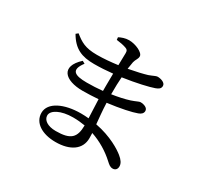

<svg xmlns="http://www.w3.org/2000/svg" viewBox="-168 -1005 1335 1273"><g transform="rotate(30 500.0 -368.5)"><path d="M357 -18C294 -18 257 -45 257 -80C257 -119 319 -154 413 -154C445 -154 476 -151 505 -146C504 -53 472 -18 357 -18ZM554 -420C554 -467 555 -509 558 -545C662 -560 751 -581 787 -594C809 -602 824 -611 824 -632C824 -657 788 -668 763 -668C751 -668 734 -657 703 -646C674 -637 623 -625 564 -614C567 -636 570 -654 573 -669C579 -694 593 -704 593 -725C593 -754 528 -783 479 -783C449 -783 424 -773 404 -763L406 -744C438 -740 458 -736 479 -729C496 -723 501 -717 501 -697C501 -687 500 -650 499 -604C447 -597 392 -592 341 -592C250 -592 214 -616 165 -655L149 -642C199 -555 261 -530 355 -530C402 -530 450 -533 497 -538C496 -507 496 -476 496 -447V-405C456 -401 415 -399 375 -399C280 -399 241 -422 300 -500L280 -511C169 -409 240 -338 379 -338C418 -338 458 -340 498 -343C500 -289 502 -240 504 -200C485 -202 465 -203 445 -203C318 -203 215 -156 215 -76C215 0 289 46 392 46C505 46 575 -4 575 -88C575 -101 574 -114 574 -128C645 -104 708 -65 758 -19C778 -1 789 9 809 9C827 9 841 -3 841 -26C841 -49 826 -70 801 -90C771 -115 689 -168 568 -191C564 -237 558 -288 556 -349C653 -361 737 -379 773 -393C793 -400 806 -412 806 -430C806 -454 776 -465 749 -465C739 -465 722 -454 686 -442C648 -430 602 -420 554 -413Z"/></g></svg>

Font: Noto Serif CJK JP Medium
Style: Regular
Weight: 500
Designer: Ryoko NISHIZUKA 西塚涼子 (kana & ideographs); Frank Grießhammer (Latin, Greek & Cyrillic); Wenlong ZHANG 张文龙 (bopomofo); San
Foundry: Adobe Systems Incorporated
Version: Version 1.000;PS 1;hotconv 16.6.53;makeotf.lib2.5.65590